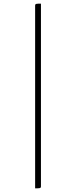

<svg xmlns="http://www.w3.org/2000/svg" viewBox="-20 -835 419 1055"><path d="M205 189Q205 197 199 198.5Q193 200 173 200V-803Q173 -812 178.5 -813.5Q184 -815 205 -815Z"/></svg>

Font: Yanone Kaffeesatz Thin
Style: Regular
Weight: 250
Designer: Yanone
Foundry: Yanone Font Production. Not for release.
Version: Version 1.002